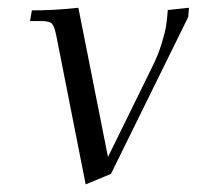

<svg xmlns="http://www.w3.org/2000/svg" viewBox="-20 -466 519 500"><path d="M58.1 -411.1 63 -439Q124 -439 184.1 -445.8L261.2 -57.1L376 -291Q392.1 -323.2 401.1 -353Q410.2 -382.8 412.6 -398.9Q415 -415 417 -439.9L472.2 -445.8L470.2 -421.9L269 -13.2L203.1 14.2L127 -371.1Q122.1 -396 116 -403.6Q109.9 -411.1 88.9 -411.1Z"/></svg>

Font: Dihjauti S
Style: Italic
Weight: 400
Italic angle: -9°
Designer: T. Christopher White
Version: Version 3.0.0